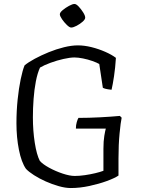

<svg xmlns="http://www.w3.org/2000/svg" viewBox="-20 -949 711 969"><path d="M337 0Q310 0 276.5 -9.5Q243 -19 210.5 -33.5Q178 -48 151.5 -65Q125 -82 111 -97Q88 -130 75.5 -193Q63 -256 63 -327Q63 -389 69 -446.5Q75 -504 84.5 -549.5Q94 -595 104 -619Q123 -635 155.5 -652.5Q188 -670 226 -685.5Q264 -701 302.5 -710.5Q341 -720 373 -720Q406 -720 442 -711Q478 -702 511 -687.5Q544 -673 565 -657Q562 -608 555.5 -564.5Q549 -521 543 -496Q524 -498 514 -500.5Q504 -503 499 -506L481 -626Q469 -633 446.5 -641Q424 -649 399 -654Q374 -659 356 -659Q334 -659 300.5 -651.5Q267 -644 234.5 -632Q202 -620 182 -608Q169 -580 161 -538.5Q153 -497 149.5 -449.5Q146 -402 146 -357Q146 -289 155.5 -228.5Q165 -168 181 -137Q196 -120 228 -102.5Q260 -85 296 -73Q332 -61 357 -61Q381 -61 408.5 -65Q436 -69 461 -75Q486 -81 502 -87V-198Q502 -237 506.5 -263.5Q511 -290 514 -300H363Q363 -318 367.5 -333Q372 -348 376 -354Q429 -354 485.5 -357Q542 -360 585 -364L594 -355Q589 -332 583.5 -275.5Q578 -219 578 -149V-63Q559 -50 519.5 -35.5Q480 -21 431.5 -10.5Q383 0 337 0ZM339 -810Q331 -810 317.5 -823Q304 -836 293 -852Q282 -868 282 -877Q282 -886 296.5 -898Q311 -910 328.5 -919.5Q346 -929 356 -929Q365 -929 377.5 -915.5Q390 -902 400 -886Q410 -870 410 -860Q410 -851 397 -839.5Q384 -828 367 -819Q350 -810 339 -810Z"/></svg>

Font: Texturina ExtraLight
Style: Regular
Weight: 200
Designer: Guillermo Torres Carreño
Foundry: Omnibus-Type
Version: Version 1.002; ttfautohint (v1.8.3)